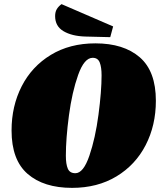

<svg xmlns="http://www.w3.org/2000/svg" viewBox="-20 -890 779 930"><path d="M735 -402Q735 -283 685.5 -187Q636 -91 544 -35.5Q452 20 329 20Q192 20 114 -47.5Q36 -115 36 -258Q36 -376 85 -472Q134 -568 226 -624Q318 -680 442 -680Q579 -680 657 -612.5Q735 -545 735 -402ZM299 -136Q299 -95 308.5 -73Q318 -51 345 -51Q384 -51 413 -136Q442 -221 457 -334.5Q472 -448 472 -525Q472 -565 463 -587.5Q454 -610 429 -610Q388 -610 358.5 -527Q329 -444 314 -331.5Q299 -219 299 -136ZM247 -812Q247 -832 255 -845.5Q263 -859 278 -870L528 -762L514 -710L393 -713Q328 -715 287.5 -739Q247 -763 247 -812Z"/></svg>

Font: Sansita Black Italic
Style: Regular
Weight: 900
Italic angle: -11°
Designer: Pablo Cosgaya
Foundry: Omnibus-Type
Version: Version 1.006